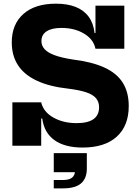

<svg xmlns="http://www.w3.org/2000/svg" viewBox="-20 -790 744 1041"><path d="M428.2 10Q331.4 10 275.3 -30.1Q219.3 -70.1 209 -147.4H186.1L203.4 -235.2Q215.3 -183.4 268.9 -152.9Q322.6 -122.4 395.8 -122.4Q456.2 -122.4 486.7 -144Q517.2 -165.7 517.2 -208.3Q517.2 -237.4 500.7 -257.3Q484.2 -277.1 447.5 -289.5Q410.9 -301.8 350.1 -309.3Q247.6 -320.6 179.6 -352.6Q111.5 -384.5 77.7 -436.2Q43.8 -488 43.8 -560.4Q43.8 -658.3 106.7 -714.2Q169.6 -770.1 283.5 -770.1Q345.8 -770.1 390.5 -752.3Q435.1 -734.5 461 -699Q486.9 -663.5 492.8 -610.6H515.7L497.6 -525.8Q487.1 -577.1 435.6 -607.8Q384.2 -638.6 312.6 -638.6Q260.8 -638.6 232.7 -620.2Q204.6 -601.7 204.6 -567.1Q204.6 -542.8 221.4 -523.9Q238.1 -504.9 275.2 -491Q312.2 -477.1 372.8 -467.7Q478.8 -454.7 546.3 -423.7Q613.7 -392.6 645.8 -341.2Q678 -289.7 678 -215Q678 -107.9 613 -49Q548 10 428.2 10ZM47.1 0V-235.2H203.4V0ZM497.6 -525.8V-759.2H654V-525.8ZM271.5 40.3H450.8V117.7L402.7 143.5H271.5ZM387.1 84 450.8 79.5V124.5Q450.8 176.5 419.9 203.9Q388.9 231.3 321.1 231.3H271.5V186H321.1Q355.4 186 371.2 172.8Q387.1 159.7 387.1 132.4Z"/></svg>

Font: Hepta Slab ExtraLight
Style: Regular
Weight: 200
Designer: Michael LaGattuta
Foundry: Michael LaGattuta
Version: Version 1.100